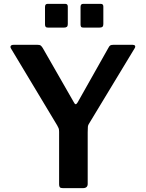

<svg xmlns="http://www.w3.org/2000/svg" viewBox="-20 -974 755 994"><path d="M667 -742Q676 -742 679 -737Q682 -732 677 -724L441 -334Q436 -327 435 -318.5Q434 -310 434 -289V-22Q434 0 409 0H306Q294 0 290 -4.5Q286 -9 286 -19V-291Q286 -304 283.5 -310Q281 -316 276 -325L38 -721Q32 -730 35.5 -736Q39 -742 51 -742H174Q186 -742 190.5 -738.5Q195 -735 201 -726L362 -445Q367 -435 371.5 -434.5Q376 -434 382 -444L541 -726Q546 -736 551 -739Q556 -742 567 -742H667ZM331 -940V-849Q331 -839 326 -835Q321 -831 310 -831H230Q220 -831 216.5 -835Q213 -839 213 -847V-938Q213 -954 226 -954H318Q331 -954 331 -940ZM515 -940V-849Q515 -839 510 -835Q505 -831 493 -831H414Q403 -831 400 -835Q397 -839 397 -847V-938Q397 -954 410 -954H502Q515 -954 515 -940Z"/></svg>

Font: Libre Franklin SemiBold
Style: Regular
Weight: 600
Designer: Pablo Impallari, Rodrigo Fuenzalida, Nhung Nguyen
Foundry: Impallari Type
Version: Version 3.000